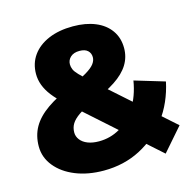

<svg xmlns="http://www.w3.org/2000/svg" viewBox="-105 -819 963 943"><g transform="rotate(-15 376.0 -348.0)"><path d="M310 14Q230 14 167 -11.5Q104 -37 67.5 -82Q31 -127 31 -183Q31 -238 55.5 -281Q80 -324 131.5 -360Q183 -396 263 -429Q316 -452 346 -470Q376 -488 388.5 -504.5Q401 -521 401 -538Q401 -559 387 -572Q373 -585 345 -585Q316 -585 299.5 -570Q283 -555 283 -533Q283 -520 288.5 -507Q294 -494 310.5 -477Q327 -460 357 -433L726 -105L624 12L208 -359Q174 -389 152.5 -417Q131 -445 120.5 -473Q110 -501 110 -530Q110 -584 139 -624.5Q168 -665 221 -687.5Q274 -710 345 -710Q410 -710 458.5 -690Q507 -670 534 -632Q561 -594 561 -542Q561 -496 537.5 -458Q514 -420 465.5 -388Q417 -356 342 -325Q296 -306 268.5 -287Q241 -268 229 -248.5Q217 -229 217 -204Q217 -184 230 -167Q243 -150 267 -140.5Q291 -131 324 -131Q382 -131 431 -159.5Q480 -188 515.5 -243Q551 -298 564 -376L717 -330Q695 -227 637.5 -150Q580 -73 496.5 -29.5Q413 14 310 14Z"/></g></svg>

Font: MOST Montserrat ExtraBold
Style: Regular
Weight: 800
Designer: Julieta Ulanovsky
Foundry: Julieta Ulanovsky
Version: Version 8.000;March 11, 2024;FontCreator 15.0.0.2926 64-bit